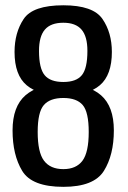

<svg xmlns="http://www.w3.org/2000/svg" viewBox="-20 -700 483 726"><path d="M219.5 6.5Q335 6.5 372.8 -53.8Q410.5 -114 410.5 -207Q410.5 -297.5 362 -339.8Q313.5 -382 219.5 -382Q125.5 -382 76.5 -339.8Q27.5 -297.5 27.5 -207Q27.5 -114 64 -53.8Q100.5 6.5 219.5 6.5ZM219.5 -60.5Q170.5 -60.5 146.5 -92.2Q122.5 -124 122.5 -201Q122.5 -276 145.8 -302.8Q169 -329.5 219.5 -329.5Q270 -329.5 292.8 -302.8Q315.5 -276 315.5 -201Q315.5 -124 291.8 -92.2Q268 -60.5 219.5 -60.5ZM219.5 -339Q312.5 -339 357.8 -377.8Q403 -416.5 403 -503.5Q403 -576.5 367.5 -628.2Q332 -680 219.5 -680Q104 -680 69.5 -628.2Q35 -576.5 35 -503.5Q35 -416 81 -377.5Q127 -339 219.5 -339ZM219.5 -390Q170 -390 148.8 -415.8Q127.5 -441.5 127.5 -507.5Q127.5 -562.5 149.8 -588.2Q172 -614 219.5 -614Q266 -614 288.2 -588.2Q310.5 -562.5 310.5 -507.5Q310.5 -441.5 289.5 -415.8Q268.5 -390 219.5 -390Z"/></svg>

Font: Anybody SemiCondensed
Style: Regular
Weight: 400
Width: 4
Version: Version 1.113;gftools[0.9.25]